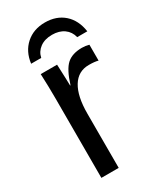

<svg xmlns="http://www.w3.org/2000/svg" viewBox="-184 -780 705 844"><g transform="rotate(-30 169.0 -358.0)"><path d="M69.3 0V-405.3Q69.3 -460.9 66.4 -528.3H149.4Q153.3 -438.5 153.3 -420.4H155.3Q176.3 -488.3 203.6 -513.2Q231 -538.1 280.8 -538.1Q298.3 -538.1 316.4 -533.2V-452.6Q298.8 -457.5 269.5 -457.5Q214.8 -457.5 186 -410.4Q157.2 -363.3 157.2 -275.4V0ZM195.3 -715.8Q253.4 -715.8 291.3 -682.4Q329.1 -648.9 337.9 -588.9H286.6Q279.3 -619.1 255.4 -636.2Q231.4 -653.3 195.3 -653.3Q158.2 -653.3 134 -635.5Q109.9 -617.7 104 -588.9H52.7Q60.1 -647 98.6 -681.4Q137.2 -715.8 195.3 -715.8Z"/></g></svg>

Font: Liberation Sans
Style: Regular
Weight: 400
Designer: Steve Matteson
Foundry: Ascender Corporation
Version: Version 2.00.1